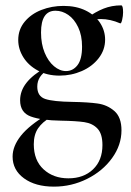

<svg xmlns="http://www.w3.org/2000/svg" viewBox="-20 -415 489 716"><path d="M27 169Q27 130 58 91Q89 52 158 11L168 23Q138 40 122 63.5Q106 87 106 123Q106 183 142.5 216.5Q179 250 235 250Q292 250 327 216.5Q362 183 362 126Q362 84 343.5 64.5Q325 45 294.5 40.5Q264 36 207 35Q135 34 95 19.5Q55 5 55 -41Q55 -76 78.5 -106Q102 -136 151 -164L161 -157Q139 -143 129 -127.5Q119 -112 119 -92Q119 -56 148.5 -46Q178 -36 251 -35Q308 -34 344 -29Q380 -24 406.5 -1Q433 22 433 71Q433 126 398 174.5Q363 223 305 252Q247 281 181 281Q112 281 69.5 250Q27 219 27 169ZM48 -266Q48 -305 72 -334Q96 -363 134.5 -378Q173 -393 217 -393Q264 -393 299 -376Q334 -359 353 -330Q372 -301 372 -267Q372 -229 348 -198Q324 -167 285 -150Q246 -133 202 -133Q156 -133 121 -152Q86 -171 67 -201.5Q48 -232 48 -266ZM286 -241Q286 -283 271.5 -313.5Q257 -344 234.5 -359.5Q212 -375 187 -375Q133 -375 133 -294Q133 -251 146.5 -218.5Q160 -186 181.5 -168Q203 -150 226 -150Q252 -150 269 -172Q286 -194 286 -241ZM432 -395Q439 -395 439 -369Q439 -356 435.5 -341Q432 -326 428 -328Q391 -344 356 -344Q331 -344 309 -337L302 -315L303 -347Q336 -371 366.5 -383Q397 -395 432 -395Z"/></svg>

Font: Cormorant Garamond SemiBold
Style: Regular
Weight: 600
Designer: Christian Thalmann (Catharsis Fonts)
Foundry: Catharsis Fonts
Version: Version 4.000